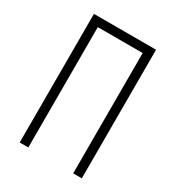

<svg xmlns="http://www.w3.org/2000/svg" viewBox="-172 -819 846 923"><g transform="rotate(30 250.5 -357.0)"><path d="M422.9 0H375V-668H126V0H78.1V-713.9H422.9Z"/></g></svg>

Font: Germano
Style: Regular
Weight: 300
Width: 3
Foundry: Ascender Corporation
Version: Version 1.10; ttfautohint (v1.5)